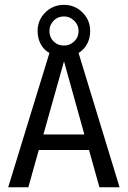

<svg xmlns="http://www.w3.org/2000/svg" viewBox="-20 -790 540 810"><path d="M311.5 -659.2Q311.5 -684.6 293 -702.6Q274.4 -720.7 250 -720.7Q223.6 -720.7 206.1 -702.6Q188.5 -684.6 188.5 -659.2Q188.5 -632.8 206.1 -615.2Q223.6 -597.7 250 -597.7Q274.4 -597.7 293 -615.2Q311.5 -632.8 311.5 -659.2ZM250 -531.2 163.1 -222.7H335.9ZM188.5 -566.4Q164.1 -580.1 151.4 -604.5Q138.7 -628.9 138.7 -659.2Q138.7 -705.1 170.9 -737.3Q203.1 -769.5 250 -769.5Q295.9 -769.5 328.1 -737.3Q360.4 -705.1 360.4 -659.2Q360.4 -628.9 347.7 -605Q335 -581.1 311.5 -566.4L484.4 0H399.4L355.5 -157.2H143.6L99.6 0H14.6Z"/></svg>

Font: BabelStone Irk Bitig Colour
Style: Regular
Weight: 400
Designer: Andrew West
Foundry: BabelStone
Version: Version 1.03 June 7, 2023